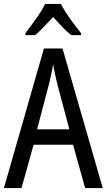

<svg xmlns="http://www.w3.org/2000/svg" viewBox="-20 -963 547 983"><path d="M416 0 354 -222H152L90 0H0L205 -715H300L506 0ZM274 -530Q269 -553 262 -582.5Q255 -612 252 -634Q248 -608 242 -581Q236 -554 230 -530L170 -301H335ZM292 -943Q309 -909 339 -867Q369 -825 395 -793V-783H345Q322 -801 299 -825Q276 -849 252 -876Q227 -849 203.5 -824.5Q180 -800 160 -783H110V-793Q137 -828 166 -869Q195 -910 211 -943Z"/></svg>

Font: Noto Sans Bengali UI Condensed
Style: Regular
Weight: 400
Width: 3
Designer: Jelle Bosma - Monotype Design Team
Foundry: Monotype Imaging Inc.
Version: Version 2.003; ttfautohint (v1.8.4.7-5d5b)